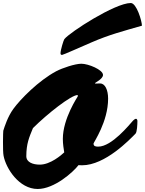

<svg xmlns="http://www.w3.org/2000/svg" viewBox="-20 -1216 971 1286"><path d="M592.8 -932.1C713.4 -984.4 802.7 -1006.8 930.7 -1043.9C930.7 -1074.2 895 -1195.8 856 -1195.8C750.5 -1195.8 448.2 -1000.5 411.1 -954.1C405.8 -947.3 385.3 -880.9 385.3 -858.9C385.3 -851.1 389.6 -848.1 395.5 -848.1C402.3 -848.1 516.1 -898.9 592.8 -932.1ZM246.6 -113.3C201.7 -113.3 156.2 -128.4 156.2 -169.9C156.7 -254.4 174.8 -294.9 200.7 -357.9C298.3 -455.1 457 -579.6 500 -579.6C501 -579.6 501 -574.2 501 -570.8C501 -568.8 400.9 -423.3 400.9 -285.6C400.9 -250.5 406.7 -218.3 410.2 -195.3C391.6 -177.7 317.9 -113.3 246.6 -113.3ZM3.9 -172.9C20 -87.4 107.9 49.8 232.4 49.8C343.3 49.8 469.2 -62 505.9 -109.9C512.7 -109.4 522 -108.9 529.3 -108.9C685.1 -108.9 849.6 -282.2 887.7 -320.8C897.9 -331.1 900.4 -382.8 900.4 -406.2C900.4 -413.1 896 -420.4 891.1 -420.4C884.3 -420.4 875.5 -412.6 871.1 -408.2C847.7 -382.3 729 -233.9 638.2 -233.9C621.1 -233.9 606.4 -235.8 606.4 -254.4C606.4 -261.7 704.1 -400.4 704.1 -555.2C704.1 -615.7 682.6 -657.2 650.4 -657.2C641.1 -657.2 627.9 -656.2 622.1 -656.2C618.7 -656.2 615.7 -657.2 615.7 -659.2C615.7 -661.6 669.9 -687 669.9 -713.9C669.9 -749 571.8 -789.1 524.9 -789.1C483.4 -789.1 397.9 -760.7 356.4 -738.8C239.3 -676.3 117.2 -552.7 68.8 -485.8C31.7 -434.6 10.3 -367.2 2 -340.3C1.5 -339.4 0 -304.2 0 -265.6C0 -228.5 0.5 -189 3.9 -172.9Z"/></svg>

Font: Bodega Script
Style: Medium
Weight: 500
Italic angle: 39.7°
Version: Version 001.000